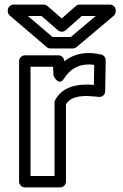

<svg xmlns="http://www.w3.org/2000/svg" viewBox="-20 -795 539 840"><path d="M369 -513C374.8 -513 383.9 -512.2 392.1 -511.1L390.6 -423.3C378.4 -424.4 369.5 -425 359.1 -425C294.1 -425 246.8 -403.7 221.7 -358C219.7 -354.4 218.6 -350.1 218.6 -346V-25H113.5V-503H212.2L214.2 -463.7C214.2 -463.7 236.2 -414.4 260.2 -451.4C282.8 -486.3 314.7 -513 369 -513ZM235.9 -553H88.5C77.8 -553 63.5 -543.1 63.5 -528V0C63.5 10.7 73.4 25 88.5 25H243.6C254.3 25 268.6 15.1 268.6 0V-339.1C283.1 -361.1 307.1 -375 359.1 -375C373.8 -375 397 -372.4 413.1 -371.1C429.7 -369.7 440 -382.7 440.2 -395.6L442.4 -531.6C442.6 -543 434.4 -553.8 422.9 -556.4C409.4 -559.5 387.4 -563 369 -563C324.6 -563 289.7 -549.3 261 -526.6C260.3 -540.4 251.2 -553 235.9 -553ZM266.8 -662.3 337.8 -725H398.8L289.5 -633H209.9L102.1 -725H161.6L233.8 -662.2C243.7 -653.5 258.8 -655.2 266.8 -662.3ZM250.1 -714.3 187.4 -768.8C183.1 -772.6 177 -775 171 -775H39C28.3 -775 14 -765.1 14 -750V-746C14 -739.1 17.2 -731.8 22.8 -727L184.5 -589C188.7 -585.3 194.8 -583 200.7 -583H298.6C304.1 -583 310.2 -585.1 314.7 -588.9L477.5 -725.9C482.8 -730.4 486.4 -737.6 486.4 -745V-750C486.4 -760.7 476.5 -775 461.4 -775H328.3C322.4 -775 316.3 -772.8 311.7 -768.7Z"/></svg>

Font: Asimov
Style: WidOu
Weight: 500
Designer: Google
Version: Version 2.000980; 2014